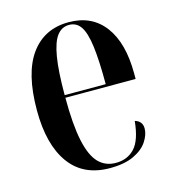

<svg xmlns="http://www.w3.org/2000/svg" viewBox="-89 -621 633 705"><g transform="rotate(-15 227.5 -268.5)"><path d="M244 10Q143 10 91 -62Q39 -134 39 -264Q39 -405 90.5 -476Q142 -547 235 -547Q323 -547 371 -483Q419 -419 419 -302V-282H152Q152 -180 165 -118.5Q178 -57 204 -30Q230 -3 270 -3Q314 -3 341.5 -32.5Q369 -62 376 -134Q404 -126 404 -98Q404 -75 387.5 -49.5Q371 -24 335.5 -7Q300 10 244 10ZM308 -292Q308 -382 301 -436Q294 -490 278 -513.5Q262 -537 234 -537Q206 -537 188 -513.5Q170 -490 161 -436.5Q152 -383 152 -292Z"/></g></svg>

Font: Noto Serif Display ExtraCondensed SemiBold
Style: Regular
Weight: 600
Width: 2
Designer: Monotype Design Team
Foundry: Monotype Imaging Inc.
Version: Version 2.009